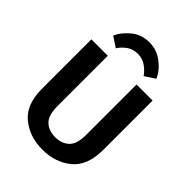

<svg xmlns="http://www.w3.org/2000/svg" viewBox="-272 -1092 1236 1236"><g transform="rotate(45 346.0 -474.0)"><path d="M67.1 -260.7V-710.9H216.6V-252.7Q216.6 -168.2 252.6 -134.4Q288.6 -100.6 347.4 -100.6Q406.2 -100.6 442.3 -134.5Q478.3 -168.5 478.3 -252.7V-710.9H624.3V-260.7Q624.3 -118.2 543.9 -51.9Q463.6 14.4 346.2 14.4Q228.3 14.4 147.7 -51.9Q67.1 -118.2 67.1 -260.7ZM219 -781.2 149.7 -827.1Q165 -869.9 217.8 -915.9Q270.5 -961.9 345.5 -961.9Q413.3 -961.9 467.7 -919.8Q522 -877.7 542 -826.9L472.2 -781.2Q453.4 -809.6 420.5 -833.3Q387.7 -856.9 345.5 -856.9Q300.8 -856.9 269.4 -834.2Q238 -811.5 219 -781.2Z"/></g></svg>

Font: RobotoFlex
Style: Regular
Weight: 400
Designer: Berlow after Robertson
Foundry: Google
Version: Version 2.136